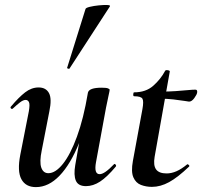

<svg xmlns="http://www.w3.org/2000/svg" viewBox="-20 -753 827 786"><path d="M127 13Q85 13 67.5 -19.5Q50 -52 63 -119L98 -297Q103 -326 98.5 -335Q94 -344 85 -344Q75 -344 62 -334Q49 -324 33 -309Q29 -305 25 -309Q21 -313 25 -317Q57 -355 83 -375Q109 -395 138 -395Q168 -395 180.5 -372Q193 -349 182 -297L151 -138Q141 -90 149 -67Q157 -44 178 -44Q207 -44 237.5 -82Q268 -120 295 -193.5Q322 -267 340 -374L358 -373Q339 -255 304 -168Q269 -81 224 -34Q179 13 127 13ZM332 9Q300 9 290.5 -13.5Q281 -36 288 -77L340 -374Q345 -394 396 -394Q416 -394 422.5 -391Q429 -388 429 -386Q429 -382 424 -360Q419 -338 414 -312L373 -89Q364 -40 388 -40Q398 -40 412.5 -50Q427 -60 446 -80Q449 -84 453 -79.5Q457 -75 454 -71Q418 -28 389.5 -9.5Q361 9 332 9ZM265 -473Q264 -470 258.5 -472Q253 -474 255 -476L330 -716Q331 -721 347.5 -725Q364 -729 384 -731Q404 -733 418.5 -732.5Q433 -732 430 -727Z M602 12Q578 12 557 4Q536 -4 526 -27Q516 -50 524 -94L563 -306Q569 -339 563 -349Q557 -359 529 -359Q525 -359 525.5 -367Q526 -375 529 -375Q577 -375 607.5 -402Q638 -429 656 -463Q658 -467 667 -465.5Q676 -464 675 -460L613 -111Q607 -76 619 -59.5Q631 -43 662 -43Q682 -43 702.5 -52Q723 -61 746 -80Q748 -82 752.5 -78Q757 -74 754 -71Q708 -27 672.5 -7.5Q637 12 602 12ZM754 -337Q753 -337 734.5 -340Q716 -343 689.5 -346Q663 -349 635 -349L637 -378Q671 -378 699 -380Q727 -382 748 -384Q769 -386 780 -386Q785 -386 786.5 -382Q788 -378 787 -374Q786 -366 775.5 -351.5Q765 -337 754 -337Z"/></svg>

Font: Cormorant Light
Style: Bold Italic
Weight: 700
Italic angle: -10°
Version: Version 4.000